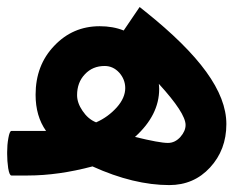

<svg xmlns="http://www.w3.org/2000/svg" viewBox="-35 -500 694 547"><path d="M-2.4 -127C-5.9 -127 -8.8 -120.1 -11.2 -106.4C-13.7 -92.8 -14.6 -79.6 -14.6 -66.9V-61.5C-14.6 -48.3 -13.7 -34.7 -11.7 -21C-9.3 -6.8 -6.3 0 -2.4 0H43.9C102.5 0 164.1 -8.8 228.5 -25.9C307.1 9.8 380.4 27.3 447.3 27.3C493.7 27.3 532.7 10.7 563.5 -22.9C594.2 -56.2 609.9 -97.2 609.9 -146.5C609.9 -240.2 533.7 -343.3 379.4 -466.8L362.8 -480L317.4 -413.1C296.9 -421.4 273.9 -425.3 249 -425.3C197.8 -425.3 154.8 -406.7 119.6 -369.6C84 -332.5 66.4 -286.1 66.4 -230C66.4 -189.5 76.2 -155.3 96.2 -127ZM238.8 -151.4C223.1 -157.7 210.4 -168.9 200.2 -184.1C189.9 -199.2 184.6 -213.9 184.6 -229C184.6 -252.9 191.9 -272.9 207 -288.6C221.7 -304.2 240.2 -312 263.2 -312C279.3 -312 293 -305.7 304.7 -293C315.9 -280.3 321.8 -265.6 321.8 -249C321.8 -231 314 -212.4 297.9 -194.3C281.7 -176.3 262.2 -161.6 238.8 -151.4ZM417.5 -261.2C468.3 -205.6 493.7 -166.5 493.7 -144C493.7 -132.3 488.8 -121.1 479 -109.9C468.8 -98.6 457 -92.8 443.4 -92.8C427.2 -92.8 396 -98.6 349.6 -109.9C395.5 -151.4 418.5 -196.8 418.5 -246.6C418.5 -251.5 418 -256.3 417.5 -261.2Z"/></svg>

Font: Shabnam
Style: Bold
Weight: 700
Foundry: DejaVu fonts team - Redesigned by Saber Rastikerdar - Based on Vazir font
Version: Version 5.0.1